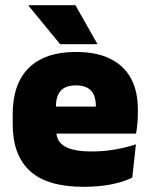

<svg xmlns="http://www.w3.org/2000/svg" viewBox="-20 -708 580 741"><path d="M303 13Q161.5 13 95.2 -48.5Q29 -110 29 -228.5V-267Q29 -384.5 91.2 -446Q153.5 -507.5 273 -507.5Q352.5 -507.5 405.5 -481.2Q458.5 -455 485.2 -405.8Q512 -356.5 512 -287V-271.5Q512 -251.5 510.2 -230.8Q508.5 -210 505 -192.5H346.5Q348.5 -223 349.2 -250Q350 -277 350 -298.5Q350 -324.5 342 -342.2Q334 -360 317 -369.2Q300 -378.5 273 -378.5Q232.5 -378.5 214.2 -357.5Q196 -336.5 196 -298V-253.5L197 -234.5V-203.5Q197 -188 202.5 -173.5Q208 -159 222.8 -147.8Q237.5 -136.5 264.8 -130Q292 -123.5 335.5 -123.5Q380 -123.5 422.5 -130.8Q465 -138 504.5 -151L490.5 -22.5Q456 -5.5 408.2 3.8Q360.5 13 303 13ZM122.5 -192.5V-296.5H469.5V-192.5ZM271 -688 355.5 -539V-537.5H212L90 -686V-688Z"/></svg>

Font: Anek Bangla Medium ExtraBold
Style: Regular
Weight: 800
Version: Version 1.003